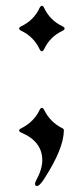

<svg xmlns="http://www.w3.org/2000/svg" viewBox="-20 -514 257 656"><path d="M45.4 0ZM52.7 -424.3Q95.7 -444.8 115.2 -486.8Q118.7 -494.1 123 -494.1Q127.4 -494.1 130.9 -486.8Q151.4 -443.8 193.4 -424.3Q200.7 -420.9 200.7 -416.5Q200.7 -412.1 193.4 -408.7Q150.4 -388.2 130.9 -346.2Q127.4 -338.9 123 -338.9Q118.7 -338.9 115.2 -346.2Q94.7 -389.2 52.7 -408.7Q45.4 -412.1 45.4 -416.5Q45.4 -420.9 52.7 -424.3ZM52.7 -75.7Q96.2 -97.7 115.2 -138.2Q118.7 -145.5 123 -145.5Q127.4 -145.5 130.9 -138.2Q151.9 -96.2 193.4 -75.7Q198.2 -73.2 198.2 -69.3Q198.2 -6.8 130.9 97.2Q115.2 121.6 106.4 121.6Q99.6 121.6 99.6 113.8Q99.6 109.9 102.5 104.5Q124.5 64.5 124.5 33.2Q124.5 -30.3 52.7 -61Q45.4 -64 45.4 -68.1Q45.4 -72.3 52.7 -75.7Z"/></svg>

Font: UnifrakturMaguntia20
Style: Book
Weight: 400
Designer: j. 'mach' wust, Gerrit Ansmann, Georg Duffner, based on a font by Peter Wiegel, original typeface by Carl Albert Fahrenw
Version: Version 2017-03-19